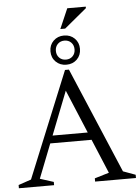

<svg xmlns="http://www.w3.org/2000/svg" viewBox="-73 -1096 834 1147"><g transform="rotate(-5 344.0 -523.0)"><path d="M175.5 -250.5V-296H506V-250.5ZM621 -46.5 695 -19.5V0H450V-19.5L536.5 -45.5L305.5 -597.5H339L122.5 -45.5L204 -19.5V0H-7V-19.5L69.5 -45.5L329 -680H352.5ZM340.5 -885.5Q379 -885.5 404 -860.8Q429 -836 429 -798Q429 -760 404 -735.2Q379 -710.5 340.5 -710.5Q302.5 -710.5 277.2 -735.2Q252 -760 252 -798Q252 -836 277.2 -860.8Q302.5 -885.5 340.5 -885.5ZM340.5 -741Q365 -741 380.8 -757Q396.5 -773 396.5 -798Q396.5 -823 380.8 -839Q365 -855 340.5 -855Q316 -855 300.2 -839Q284.5 -823 284.5 -798Q284.5 -773 300.2 -757Q316 -741 340.5 -741ZM322.5 -926 374.5 -1046H485.5V-1037L351.5 -926Z"/></g></svg>

Font: Newsreader Text
Style: Regular
Weight: 400
Designer: Hugues Gentile
Foundry: Production Type
Version: Version 1.001